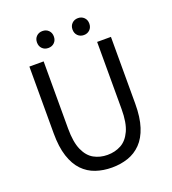

<svg xmlns="http://www.w3.org/2000/svg" viewBox="-162 -1030 1044 1164"><g transform="rotate(-20 360.5 -448.0)"><path d="M360.8 13.4Q304.7 13.4 256.8 -2.9Q208.8 -19.2 173.2 -56.1Q137.7 -93 117.8 -153.8Q97.9 -214.5 97.9 -302.4V-733.4H189.9V-299.9Q189.9 -212.2 212.7 -161.4Q235.5 -110.5 274.3 -89.3Q313.1 -68 360.8 -68Q409.8 -68 449 -89.3Q488.3 -110.5 511.7 -161.4Q535 -212.2 535 -299.9V-733.4H624.1V-302.4Q624.1 -214.5 604.3 -153.8Q584.6 -93 548.6 -56.1Q512.7 -19.2 464.6 -2.9Q416.5 13.4 360.8 13.4ZM245.1 -799.8Q221.5 -799.8 206.3 -815Q191.1 -830.1 191.1 -854.6Q191.1 -878.6 206.3 -893.7Q221.5 -908.9 245.1 -908.9Q269.3 -908.9 284.5 -893.7Q299.8 -878.6 299.8 -854.6Q299.8 -830.1 284.5 -815Q269.3 -799.8 245.1 -799.8ZM474.6 -799.8Q451 -799.8 435.7 -815Q420.3 -830.1 420.3 -854.6Q420.3 -878.6 435.7 -893.7Q451 -908.9 474.6 -908.9Q497.8 -908.9 513.2 -893.7Q528.6 -878.6 528.6 -854.6Q528.6 -830.1 513.2 -815Q497.8 -799.8 474.6 -799.8Z"/></g></svg>

Font: Noto Sans SC Thin
Style: Regular
Weight: 100
Designer: Ryoko NISHIZUKA 西塚涼子 (kana, bopomofo & ideographs); Paul D. Hunt (Latin, Greek & Cyrillic); Sandoll Communications 산돌커뮤니
Foundry: Adobe
Version: Version 2.004-H2;hotconv 1.0.118;makeotfexe 2.5.65603